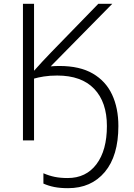

<svg xmlns="http://www.w3.org/2000/svg" viewBox="-20 -734 703 1004"><path d="M245 -387Q256 -388 267 -388.5Q278 -389 291 -389Q397 -389 465 -349.5Q533 -310 566 -239.5Q599 -169 599 -75Q599 81 528 165.5Q457 250 336 250Q295 250 264.5 244Q234 238 207 226V172Q237 185 266.5 191Q296 197 334 197Q430 197 484.5 124.5Q539 52 539 -75Q539 -200 472.5 -269.5Q406 -339 279 -339Q240 -339 209 -334Q178 -329 158 -323V0H100V-714H158V-364Q179 -388 202 -412.5Q225 -437 248 -461L494 -714H567Z"/></svg>

Font: RS Noto Sans Light
Style: Regular
Weight: 300
Designer: Monotype Design Team
Foundry: Monotype Imaging Inc.
Version: Version 3.10